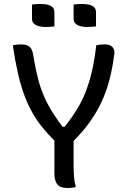

<svg xmlns="http://www.w3.org/2000/svg" viewBox="-20 -931 640 960"><path d="M359 4Q351 6 345 7Q339 8 332 8.5Q325 9 317 9Q292 9 278 0.5Q264 -8 258 -25Q252 -42 252 -67Q252 -115 252 -163.5Q252 -212 252 -260H348Q348 -234 348 -208.5Q348 -183 348 -156.5Q348 -130 348 -104Q348 -75 350 -48Q352 -21 359 4ZM44 -704Q54 -707 64.5 -708Q75 -709 86 -709Q104 -709 116.5 -704Q129 -699 136.5 -686.5Q144 -674 147 -650Q157 -590 169 -542Q181 -494 199 -452Q217 -410 243.5 -368Q270 -326 308 -276L266 -297H329L286 -276Q330 -329 359.5 -375.5Q389 -422 408 -471Q427 -520 440 -576Q453 -632 461 -704Q471 -707 481.5 -708Q492 -709 503 -709Q529 -709 541.5 -696.5Q554 -684 552 -663Q544 -601 531 -547Q518 -493 498.5 -446Q479 -399 453.5 -358Q428 -317 398 -281Q368 -245 334 -212Q315 -212 301.5 -212.5Q288 -213 278.5 -215.5Q269 -218 261 -222.5Q253 -227 246 -234Q213 -267 186 -301.5Q159 -336 137.5 -375.5Q116 -415 99 -462.5Q82 -510 68.5 -570Q55 -630 44 -704ZM140 -908Q150 -910 162 -910.5Q174 -911 184 -911Q203 -911 218 -907.5Q233 -904 242.5 -895Q252 -886 252 -870V-799Q242 -798 230 -797Q218 -796 207 -796Q190 -796 174.5 -800Q159 -804 149.5 -813Q140 -822 140 -838ZM348 -908Q358 -910 370 -910.5Q382 -911 392 -911Q411 -911 426 -907.5Q441 -904 450.5 -895Q460 -886 460 -870V-799Q450 -798 438 -797Q426 -796 415 -796Q398 -796 382.5 -800Q367 -804 357.5 -813Q348 -822 348 -838Z"/></svg>

Font: Recursive Monospace Casual
Style: Regular
Weight: 400
Version: Version 1.047